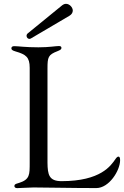

<svg xmlns="http://www.w3.org/2000/svg" viewBox="-20 -973 645 997"><path d="M226.6 -128.2V-616.8C226.6 -676.8 230.1 -688.6 278.8 -707.4C294.7 -713.8 299 -717.3 299 -724.4C299 -730.5 295.1 -734 286.2 -734C269.2 -734 236.5 -727.3 179.7 -727.3C109.4 -727.3 76.3 -733.3 54 -733.3C43.7 -733.3 39.1 -729 39.1 -721.9C39.1 -715.6 43.3 -710.9 60.4 -706C115.1 -690.3 134.2 -676.1 134.2 -620.7V-128.2C133.9 -67.1 136.7 -40.1 74.9 -22C61.1 -17.8 54.7 -16 54.7 -7.1C54.7 -0.7 59.7 3.9 69.2 3.9C82.4 3.9 108.7 1.4 154.1 0.4C222.3 0.4 344.8 3.6 480.1 3.6C546.5 3.6 603.7 -87.4 603.7 -141.3C603.7 -154.8 600.5 -159.8 594.8 -159.8C589.5 -159.8 584.5 -154.5 578.8 -146C555.8 -113.3 503.6 -32.3 299.4 -32.3C234.4 -32.3 227.3 -66.1 226.6 -128.2ZM117.9 -786.9C117.9 -778.4 124.6 -771 132.8 -771C135.3 -771 137.8 -772 140.6 -773.4L340.9 -891.3C352.6 -898.4 357.6 -908 358 -917.6C358 -935 340.9 -953.1 322.8 -953.1C315.7 -953.1 309.3 -950.3 302.6 -945.3L125 -800.4C119.7 -796.5 117.9 -791.5 117.9 -786.9Z"/></svg>

Font: Margiela Serif Text
Style: Regular
Weight: 400
Designer: Andreas Faust, Stefan Endress
Version: Version 1.002;FEAKit 1.0